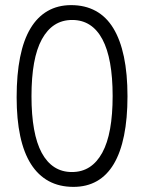

<svg xmlns="http://www.w3.org/2000/svg" viewBox="-20 -718 563 750"><path d="M267 12Q212 12 170.5 -10.5Q129 -33 101 -77Q73 -121 59 -186.5Q45 -252 45 -338Q45 -427 58.5 -494.5Q72 -562 99 -607Q126 -652 166 -675Q206 -698 258 -698Q312 -698 353.5 -675.5Q395 -653 422.5 -608Q450 -563 464 -496.5Q478 -430 478 -342Q478 -255 464.5 -188.5Q451 -122 424.5 -77.5Q398 -33 358.5 -10.5Q319 12 267 12ZM261 -46Q300 -46 329.5 -65Q359 -84 379.5 -121.5Q400 -159 410 -214.5Q420 -270 420 -343Q420 -416 410 -471.5Q400 -527 380 -564.5Q360 -602 330.5 -621Q301 -640 262 -640Q223 -640 193.5 -621Q164 -602 143.5 -564.5Q123 -527 113 -471.5Q103 -416 103 -342Q103 -269 113 -213.5Q123 -158 143 -121Q163 -84 192.5 -65Q222 -46 261 -46Z"/></svg>

Font: Fredoka Condensed Light
Style: Regular
Weight: 300
Width: 3
Designer: Ben Nathan
Foundry: Milena B. Brandão, Ben Nathan
Version: Version 2.001